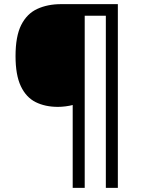

<svg xmlns="http://www.w3.org/2000/svg" viewBox="-20 -780 695 927"><path d="M549 127H491V-704H389V127H331V-273Q316 -269 296.5 -266.5Q277 -264 260 -264Q198 -264 152 -287Q106 -310 80.5 -364Q55 -418 55 -509Q55 -605 82.5 -659.5Q110 -714 160 -737Q210 -760 275 -760H549Z"/></svg>

Font: Noto Sans Mende Kikakui
Style: Regular
Weight: 400
Designer: Monotype Design Team
Foundry: Monotype Imaging Inc.
Version: Version 2.003; ttfautohint (v1.8.4.7-5d5b)